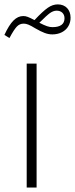

<svg xmlns="http://www.w3.org/2000/svg" viewBox="-20 -833 334 853"><path d="M98.6 -550.3V0H142.6V-550.3ZM133.3 -743.7C106 -757.8 96.7 -761.7 83.5 -761.7C51.8 -761.7 26.9 -736.8 -0.5 -677.7L22 -664.1C35.2 -689 46.4 -706.1 54.7 -714.8C63 -723.6 73.2 -728 85 -728C98.1 -728 110.8 -723.1 136.2 -707.5C170.9 -687.5 190.4 -680.2 212.4 -680.2C260.7 -680.2 293.5 -710.9 293.5 -754.4C293.5 -789.6 271.5 -813.5 236.8 -813.5C221.7 -813.5 207 -808.6 192.9 -798.8C178.2 -788.6 158.2 -770.5 133.3 -743.7ZM154.8 -731.9C176.8 -753.9 192.9 -768.6 202.6 -775.4C212.4 -782.2 222.2 -785.6 231.9 -785.6C252.9 -785.6 266.6 -772 266.6 -752C266.6 -725.6 248.5 -712.4 212.9 -712.4C196.8 -712.4 182.6 -717.8 154.8 -731.9Z"/></svg>

Font: Estedad ExtraLight
Style: Regular
Weight: 200
Designer: Amin Abedi
Version: Version 7.3